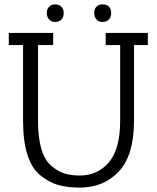

<svg xmlns="http://www.w3.org/2000/svg" viewBox="-20 -850 713 874"><path d="M20 -645V-700H222V-645H153V-301Q153 -146 214 -95Q243 -70 273 -60.5Q303 -51 343 -51Q424 -51 475.5 -111Q527 -171 527 -301V-645H461V-700H653V-645H590V-300Q590 -143 521 -69.5Q452 4 343 4Q288 4 246.5 -7.5Q205 -19 166 -50Q85 -113 85 -300V-645ZM231 -750Q214 -750 203.5 -761.5Q193 -773 193 -791Q193 -809 203.5 -819.5Q214 -830 231.5 -830Q249 -830 259.5 -819.5Q270 -809 270 -790Q270 -771 259 -760.5Q248 -750 231 -750ZM446 -830Q486 -830 486 -790Q486 -771 475 -760.5Q464 -750 446.5 -750Q429 -750 419 -761.5Q409 -773 409 -791Q409 -809 419 -819.5Q429 -830 446 -830Z"/></svg>

Font: Antic Slab
Style: Regular
Weight: 400
Designer: Santiago Orozco
Foundry: Santiago Orozco
Version: Version 001.002